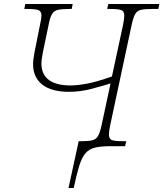

<svg xmlns="http://www.w3.org/2000/svg" viewBox="-20 -734 820 964"><path d="M324 210 375 -25H387Q424 -25 443 -29.5Q462 -34 472 -51Q482 -68 490 -105L535 -315Q490 -301 435.5 -287Q381 -273 326 -273Q238 -273 192 -309.5Q146 -346 146 -412Q146 -426 148.5 -441.5Q151 -457 153 -470L181 -610Q188 -640 188 -656Q188 -677 173.5 -683Q159 -689 115 -689H102L107 -714H345L340 -689H327Q291 -689 271 -684.5Q251 -680 241 -663Q231 -646 224 -609L195 -470Q193 -458 190.5 -442.5Q188 -427 188 -415Q188 -360 225.5 -332.5Q263 -305 333 -305Q367 -305 414.5 -313.5Q462 -322 542 -350L598 -610Q604 -640 604 -656Q604 -677 589.5 -683Q575 -689 531 -689H518L524 -714H780L775 -689H743Q707 -689 687.5 -684.5Q668 -680 658.5 -663Q649 -646 641 -609L533 -104Q527 -74 527 -58Q527 -37 541 -31Q555 -25 599 -25H614L608 0H535Q487 0 457.5 7Q428 14 409.5 35Q391 56 378 98Q365 140 350 210Z"/></svg>

Font: Noto Serif ExtraLight
Style: Italic
Weight: 200
Italic angle: -12°
Designer: Monotype Design Team
Foundry: Monotype Imaging Inc.
Version: Version 2.014; ttfautohint (v1.8.4.7-5d5b)